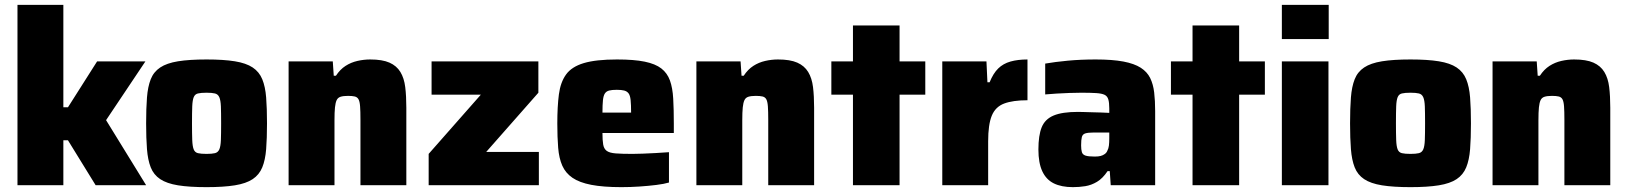

<svg xmlns="http://www.w3.org/2000/svg" viewBox="-20 -763 6707 791"><path d="M52 0V-743H241V-321H260L380 -510H579L417 -268L582 0H374L260 -185H241V0Z M831 8Q760 8 713.5 0.5Q667 -7 640 -25Q613 -43 601 -73.5Q589 -104 585.5 -148.5Q582 -193 582 -255Q582 -317 585.5 -361.5Q589 -406 601 -436.5Q613 -467 640 -485Q667 -503 713.5 -510.5Q760 -518 831 -518Q901 -518 947.5 -510.5Q994 -503 1021 -485Q1048 -467 1060.5 -436.5Q1073 -406 1076.5 -361.5Q1080 -317 1080 -255Q1080 -193 1076.5 -148.5Q1073 -104 1060.5 -73.5Q1048 -43 1021 -25Q994 -7 947.5 0.5Q901 8 831 8ZM831 -129Q853 -129 865.5 -132Q878 -135 883.5 -147.5Q889 -160 890 -186Q891 -212 891 -255Q891 -300 890 -325Q889 -350 883.5 -362.5Q878 -375 865.5 -378Q853 -381 831 -381Q808 -381 795.5 -378Q783 -375 778 -362.5Q773 -350 772 -325Q771 -300 771 -255Q771 -212 772 -186Q773 -160 778 -147.5Q783 -135 795.5 -132Q808 -129 831 -129Z M1169 0V-510H1351L1355 -451H1364Q1381 -477 1403.5 -491.5Q1426 -506 1452.5 -512Q1479 -518 1505 -518Q1555 -518 1584.5 -505Q1614 -492 1629.5 -466.5Q1645 -441 1649.5 -404Q1654 -367 1654 -319V0H1465V-269Q1465 -305 1463.5 -325Q1462 -345 1457 -354Q1452 -363 1441.5 -365.5Q1431 -368 1414 -368Q1395 -368 1383.5 -364.5Q1372 -361 1367 -350.5Q1362 -340 1360 -320.5Q1358 -301 1358 -267V0Z M1746 0V-129L1961 -373H1758V-510H2198V-381L1983 -137H2200V0Z M2540 8Q2465 8 2416 -1.5Q2367 -11 2338.5 -30.5Q2310 -50 2296.5 -80.5Q2283 -111 2279.5 -154.5Q2276 -198 2276 -254Q2276 -324 2282.5 -374Q2289 -424 2312 -456Q2335 -488 2385 -503Q2435 -518 2522 -518Q2592 -518 2636 -509Q2680 -500 2704.5 -481Q2729 -462 2740 -431.5Q2751 -401 2753.5 -356.5Q2756 -312 2756 -254V-215H2462Q2462 -185 2465 -167.5Q2468 -150 2479.5 -141.5Q2491 -133 2516.5 -131Q2542 -129 2585 -129Q2604 -129 2628.5 -130Q2653 -131 2681.5 -132.5Q2710 -134 2736 -136V-11Q2716 -5 2683.5 -1Q2651 3 2614 5.5Q2577 8 2540 8ZM2580 -283V-299Q2580 -332 2578 -351Q2576 -370 2569.5 -378.5Q2563 -387 2551.5 -390Q2540 -393 2521 -393Q2501 -393 2489.5 -390Q2478 -387 2472 -378Q2466 -369 2464 -350Q2462 -331 2462 -299H2597Z M2849 0V-510H3031L3035 -451H3044Q3061 -477 3083.5 -491.5Q3106 -506 3132.5 -512Q3159 -518 3185 -518Q3235 -518 3264.5 -505Q3294 -492 3309.5 -466.5Q3325 -441 3329.5 -404Q3334 -367 3334 -319V0H3145V-269Q3145 -305 3143.5 -325Q3142 -345 3137 -354Q3132 -363 3121.5 -365.5Q3111 -368 3094 -368Q3075 -368 3063.5 -364.5Q3052 -361 3047 -350.5Q3042 -340 3040 -320.5Q3038 -301 3038 -267V0Z M3494 0V-373H3405V-510H3494V-658H3686V-510H3792V-373H3686V0Z M3862 0V-510H4044L4048 -424H4057Q4072 -461 4092.5 -481Q4113 -501 4143 -509.5Q4173 -518 4213 -518V-350Q4153 -350 4117 -336.5Q4081 -323 4066 -286.5Q4051 -250 4051 -181V0Z M4400 8Q4353 8 4321.5 -7.5Q4290 -23 4274 -57.5Q4258 -92 4258 -147Q4258 -205 4271.5 -238.5Q4285 -272 4320.5 -287Q4356 -302 4421 -302Q4430 -302 4445 -301.5Q4460 -301 4478.5 -300.5Q4497 -300 4515.5 -299.5Q4534 -299 4550 -298V-316Q4550 -340 4546 -353.5Q4542 -367 4530.5 -372.5Q4519 -378 4496 -379.5Q4473 -381 4435 -381Q4412 -381 4385.5 -380Q4359 -379 4333 -377.5Q4307 -376 4286 -374V-501Q4326 -508 4379 -513Q4432 -518 4494 -518Q4563 -518 4608 -509.5Q4653 -501 4679.5 -484Q4706 -467 4718.5 -441.5Q4731 -416 4735 -382Q4739 -348 4739 -305V0H4556L4552 -58H4543Q4523 -28 4499.5 -14Q4476 0 4451 4Q4426 8 4400 8ZM4490 -118Q4505 -118 4514.5 -120.5Q4524 -123 4531.5 -128.5Q4539 -134 4542 -142Q4547 -151 4548.5 -163.5Q4550 -176 4550 -193V-217H4485Q4463 -217 4451.5 -213.5Q4440 -210 4437 -198.5Q4434 -187 4434 -164Q4434 -147 4437 -136.5Q4440 -126 4452 -122Q4464 -118 4490 -118Z M4893 0V-373H4804V-510H4893V-658H5085V-510H5191V-373H5085V0Z M5261 -602V-743H5454V-602ZM5261 0V-510H5453V0Z M5791 8Q5720 8 5673.5 0.5Q5627 -7 5600 -25Q5573 -43 5561 -73.5Q5549 -104 5545.5 -148.5Q5542 -193 5542 -255Q5542 -317 5545.5 -361.5Q5549 -406 5561 -436.5Q5573 -467 5600 -485Q5627 -503 5673.5 -510.5Q5720 -518 5791 -518Q5861 -518 5907.5 -510.5Q5954 -503 5981 -485Q6008 -467 6020.5 -436.5Q6033 -406 6036.5 -361.5Q6040 -317 6040 -255Q6040 -193 6036.5 -148.5Q6033 -104 6020.5 -73.5Q6008 -43 5981 -25Q5954 -7 5907.5 0.5Q5861 8 5791 8ZM5791 -129Q5813 -129 5825.5 -132Q5838 -135 5843.5 -147.5Q5849 -160 5850 -186Q5851 -212 5851 -255Q5851 -300 5850 -325Q5849 -350 5843.5 -362.5Q5838 -375 5825.5 -378Q5813 -381 5791 -381Q5768 -381 5755.5 -378Q5743 -375 5738 -362.5Q5733 -350 5732 -325Q5731 -300 5731 -255Q5731 -212 5732 -186Q5733 -160 5738 -147.5Q5743 -135 5755.5 -132Q5768 -129 5791 -129Z M6129 0V-510H6311L6315 -451H6324Q6341 -477 6363.5 -491.5Q6386 -506 6412.5 -512Q6439 -518 6465 -518Q6515 -518 6544.5 -505Q6574 -492 6589.5 -466.5Q6605 -441 6609.5 -404Q6614 -367 6614 -319V0H6425V-269Q6425 -305 6423.5 -325Q6422 -345 6417 -354Q6412 -363 6401.5 -365.5Q6391 -368 6374 -368Q6355 -368 6343.5 -364.5Q6332 -361 6327 -350.5Q6322 -340 6320 -320.5Q6318 -301 6318 -267V0Z"/></svg>

Font: Saira Thin ExtraBold
Style: Regular
Weight: 800
Version: Version 1.101